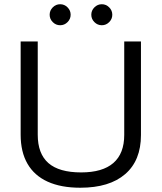

<svg xmlns="http://www.w3.org/2000/svg" viewBox="-20 -869 757 899"><path d="M355.8 10Q265.8 10 203.3 -18.3Q140.8 -46.7 108.8 -102.1Q76.7 -157.5 76.7 -238.3V-675H156.7V-238.3Q156.7 -149.2 206.7 -105.4Q256.7 -61.7 360 -61.7Q460 -61.7 510.8 -105.8Q561.7 -150 561.7 -237.5V-675H640V-236.7Q640 -117.5 566.2 -53.8Q492.5 10 355.8 10ZM456.7 -750.8Q436.7 -750.8 422.1 -765.4Q407.5 -780 407.5 -800Q407.5 -820 422.1 -834.6Q436.7 -849.2 456.7 -849.2Q476.7 -849.2 491.2 -834.6Q505.8 -820 505.8 -800Q505.8 -780 491.2 -765.4Q476.7 -750.8 456.7 -750.8ZM261.7 -750.8Q241.7 -750.8 227.1 -765.4Q212.5 -780 212.5 -800Q212.5 -820 227.1 -834.6Q241.7 -849.2 261.7 -849.2Q281.7 -849.2 296.2 -834.6Q310.8 -820 310.8 -800Q310.8 -780 296.2 -765.4Q281.7 -750.8 261.7 -750.8Z"/></svg>

Font: Funnel Display Light
Style: Regular
Weight: 300
Designer: NORD ID, Kristian Moeller
Foundry: Dicotype
Version: Version 1.000